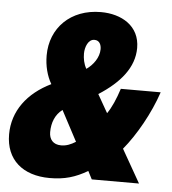

<svg xmlns="http://www.w3.org/2000/svg" viewBox="-52 -772 745 830"><g transform="rotate(5 320.0 -357.0)"><path d="M194 10C259 10 305 -4 358 -35L376 0H581L499 -144C553 -209 609 -308 640 -401H467C453 -357 435 -316 417 -291L372 -370C464 -429 522 -498 522 -583C522 -679 442 -724 353 -724C221 -724 135 -636 135 -517C135 -472 146 -429 166 -395C65 -346 3 -265 3 -163C3 -53 77 10 194 10ZM311 -474C299 -495 295 -518 295 -539C295 -567 308 -602 335 -602C358 -602 365 -582 365 -564C365 -528 340 -494 311 -474ZM231 -135C196 -135 179 -157 179 -188C179 -229 193 -265 224 -288L294 -156C273 -143 254 -135 231 -135Z"/></g></svg>

Font: Noto Sans Condensed Black
Style: Italic
Weight: 900
Width: 3
Italic angle: -12°
Designer: Monotype Design Team
Foundry: Monotype Imaging Inc.
Version: Version 2.013